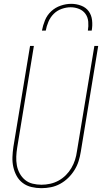

<svg xmlns="http://www.w3.org/2000/svg" viewBox="-20 -975 540 1003"><path d="M196 8Q170 8 144.5 2Q119 -4 99 -19Q79 -34 67 -56Q55 -78 49.5 -103Q44 -128 45 -154.5Q46 -181 50 -208L137 -735H157L70 -205Q66 -181 65 -157.5Q64 -134 68 -111.5Q72 -89 83 -69Q94 -49 111 -35Q128 -21 150.5 -15.5Q173 -10 197 -10Q219 -10 242 -15Q265 -20 286 -31.5Q307 -43 324 -60Q341 -77 353 -97.5Q365 -118 372 -140Q379 -162 382 -185L473 -735H493L402 -182Q398 -157 390.5 -133Q383 -109 369 -86.5Q355 -64 336 -45.5Q317 -27 294 -14.5Q271 -2 246 3Q221 8 196 8ZM199 -815Q204 -842 215 -869Q226 -896 247.5 -916Q269 -936 297 -945.5Q325 -955 352 -955Q379 -955 404 -945.5Q429 -936 443.5 -916Q458 -896 461 -869Q464 -842 459 -815H439Q443 -838 441 -861.5Q439 -885 426.5 -902.5Q414 -920 393 -928.5Q372 -937 349 -937Q326 -937 302 -928.5Q278 -920 260.5 -902.5Q243 -885 233 -861.5Q223 -838 219 -815Z"/></svg>

Font: Iosevka SS18 Thin
Style: Italic
Weight: 100
Italic angle: -9°
Monospace: yes
Designer: Belleve Invis
Foundry: Belleve Invis
Version: Version 25.1.1; ttfautohint (v1.8.4)